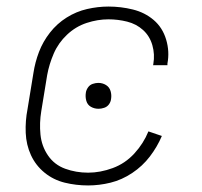

<svg xmlns="http://www.w3.org/2000/svg" viewBox="-20 -558 616 586"><path d="M249 8Q283 8 317.5 -0.5Q352 -9 383.5 -30Q415 -51 437.5 -80.5Q460 -110 474 -143L433 -157Q418 -120 390 -89.5Q362 -59 324 -45Q286 -31 249 -31Q212 -31 179 -43Q146 -55 126.5 -83.5Q107 -112 103.5 -147.5Q100 -183 106 -219L124 -329Q130 -362 144 -394.5Q158 -427 184.5 -452Q211 -477 244.5 -488Q278 -499 311 -499Q340 -499 368 -492Q396 -485 416.5 -466.5Q437 -448 445 -420Q453 -392 448 -363Q448 -361 447 -359H491V-364Q498 -401 487 -437.5Q476 -474 449 -497Q422 -520 385.5 -529Q349 -538 311 -538Q279 -538 246 -530.5Q213 -523 183.5 -504.5Q154 -486 132.5 -458.5Q111 -431 99 -399.5Q87 -368 82 -335L64 -225Q57 -189 58.5 -152.5Q60 -116 74.5 -84.5Q89 -53 116 -31Q143 -9 177.5 -0.5Q212 8 249 8ZM281 -226Q289 -226 298 -229Q307 -232 312.5 -239.5Q318 -247 319 -256Q321 -268 317.5 -280Q314 -292 303.5 -298.5Q293 -305 280 -305Q272 -305 263 -302Q254 -299 248.5 -291Q243 -283 242 -275Q240 -262 243.5 -250Q247 -238 257.5 -232Q268 -226 281 -226Z"/></svg>

Font: Iosevka Sparkle Extralight
Style: Italic
Weight: 200
Italic angle: -9°
Designer: Belleve Invis
Foundry: Belleve Invis
Version: Version 4.5.0; ttfautohint (v1.8.3)